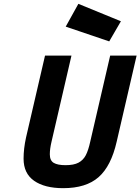

<svg xmlns="http://www.w3.org/2000/svg" viewBox="-20 -970 733 1002"><path d="M323 -831 389 -950 611 -859 550 -754ZM103 -142Q103 -194 116 -253L215 -680H353L249 -231Q240 -193 240 -165Q240 -132 260.5 -120Q281 -108 322 -108Q365 -108 389.5 -121Q414 -134 427.5 -159.5Q441 -185 451 -231L555 -680H693L589 -231Q560 -103 494.5 -45.5Q429 12 310 12Q213 12 158 -26.5Q103 -65 103 -142Z"/></svg>

Font: Cairo
Style: Bold Italic
Weight: 700
Italic angle: -13°
Designer: Mohamed Gaber, Accademia di Belle Arti di Urbino and others
Foundry: Kief Type Foundry, Accademia di Belle Arti di Urbino and others
Version: Version 3.011